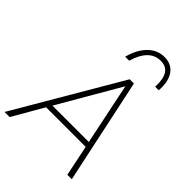

<svg xmlns="http://www.w3.org/2000/svg" viewBox="-287 -1094 1221 1221"><g transform="rotate(45 324.0 -483.5)"><path d="M-16 0 400 -710H438L589 0H549L506 -208H150L30 0ZM171 -244H498L412 -659ZM548 -791Q555 -933 457 -933Q356 -933 314 -791H278Q300 -874 347 -920.5Q394 -967 457 -967Q520 -967 553 -921Q586 -875 580 -791Z"/></g></svg>

Font: Livvic ExtraLight
Style: Italic
Weight: 275
Italic angle: -10°
Designer: Jacques Le Bailly, Baron von Fonthausen
Version: Version 1.001; ttfautohint (v1.8.2)